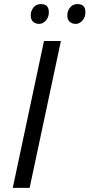

<svg xmlns="http://www.w3.org/2000/svg" viewBox="-20 -913 435 933"><path d="M42 0 193.8 -713.9H275.9L124 0ZM307.1 -839.4Q307.1 -860.4 320.8 -877Q334.5 -893.6 357.4 -893.1Q395 -893.1 395 -854Q395.5 -830.1 380.9 -813.5Q366.2 -796.9 348.1 -796.9Q330.1 -796.9 318.4 -807.6Q306.6 -818.4 307.1 -839.4ZM129.4 -839.4Q129.4 -860.4 143.1 -877Q156.7 -893.6 179.2 -893.1Q217.3 -893.1 217.3 -854Q217.8 -830.1 203.1 -813.5Q188.5 -796.9 170.4 -796.9Q152.3 -796.9 140.6 -807.6Q128.9 -818.4 129.4 -839.4Z"/></svg>

Font: OpenSans-Italic
Style: Italic
Weight: 400
Italic angle: -12°
Foundry: Ascender Corporation
Version: Version 1.10